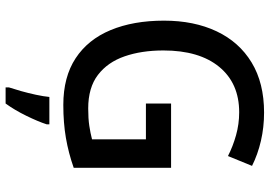

<svg xmlns="http://www.w3.org/2000/svg" viewBox="-162 -602 985 702"><g transform="rotate(90 331.0 -251.5)"><path d="M359 -384H594V-28Q540 -9 485 0.5Q430 10 364 10Q262 10 193.5 -35Q125 -80 90.5 -163Q56 -246 56 -358Q56 -468 95 -550.5Q134 -633 209 -678.5Q284 -724 392 -724Q446 -724 495.5 -712.5Q545 -701 587 -680L551 -592Q516 -610 475 -621.5Q434 -633 391 -633Q285 -633 225 -560Q165 -487 165 -356Q165 -276 186.5 -214Q208 -152 254.5 -116.5Q301 -81 377 -81Q414 -81 440.5 -85Q467 -89 490 -95V-292H359ZM435 71Q425 102 404 145Q383 188 359 221H300V209Q306 191 313.5 164.5Q321 138 327 110Q333 82 335 61H435Z"/></g></svg>

Font: Noto Sans Telugu SemiCondensed Medium
Style: Regular
Weight: 500
Width: 4
Designer: Jelle Bosma - Monotype Design Team
Foundry: Monotype Imaging Inc.
Version: Version 2.005; ttfautohint (v1.8.4.7-5d5b)